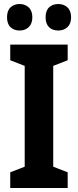

<svg xmlns="http://www.w3.org/2000/svg" viewBox="-20 -936 389 956"><path d="M317 0H31V-78L103 -106V-608L31 -636V-714H317V-636L245 -608V-106L317 -78ZM15 -850Q15 -883 32.5 -899.5Q50 -916 78 -916Q105 -916 123 -899Q141 -882 141 -850Q141 -818 123 -801Q105 -784 78 -784Q50 -784 32.5 -800.5Q15 -817 15 -850ZM207 -850Q207 -883 224.5 -899.5Q242 -916 270 -916Q298 -916 316 -899Q334 -882 334 -850Q334 -818 316 -801Q298 -784 270 -784Q241 -784 224 -801Q207 -818 207 -850Z"/></svg>

Font: Noto Sans Khmer Condensed
Style: Bold
Weight: 700
Width: 3
Designer: Danh Hong and the Monotype Design Team
Foundry: Monotype Imaging Inc.
Version: Version 2.004